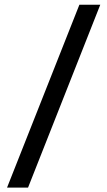

<svg xmlns="http://www.w3.org/2000/svg" viewBox="-20 -692 465 832"><path d="M10.5 121 324 -671.5H414.5L101.5 121Z"/></svg>

Font: Anek Gujarati Medium Medium
Style: Regular
Weight: 500
Version: Version 1.003